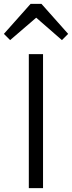

<svg xmlns="http://www.w3.org/2000/svg" viewBox="-60 -966 370 986"><path d="M88 0V-688H161V0ZM-8 -760 -40 -792 97 -946H153L290 -792L258 -760L102 -896L149 -895Z"/></svg>

Font: Outfit Thin Light
Style: Regular
Weight: 300
Version: Version 1.100;gftools[0.9.27]